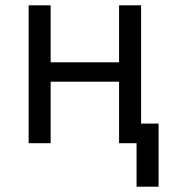

<svg xmlns="http://www.w3.org/2000/svg" viewBox="-20 -540 640 724"><path d="M578 164H495V0H429V-232H171V0H88V-520H171V-305H429V-520H512V-74H578Z"/></svg>

Font: Zed Sans Extended
Style: Regular
Weight: 400
Width: 7
Designer: Belleve Invis
Foundry: Belleve Invis
Version: Version 1.0.0; ttfautohint (v1.8.4)